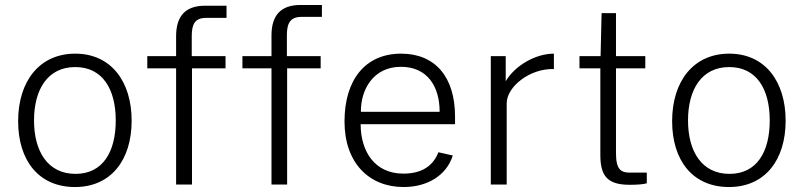

<svg xmlns="http://www.w3.org/2000/svg" viewBox="-20 -743 3236 773"><path d="M282 10C427 10 510 -99 510 -257C510 -415 427 -527 283 -527C138 -527 53 -415 53 -255C53 -98 135 10 282 10ZM284 -43C172 -43 117 -134 117 -258C117 -383 172 -473 283 -473C393 -473 446 -384 446 -258C446 -133 395 -43 284 -43Z M1271 -517H1135V-601C1135 -649 1148 -675 1194 -675H1276V-723H1190C1110 -723 1073 -681 1073 -600V-517H956V-468H1073V0H1136V-468H1271ZM888 -517H752V-598C752 -646 765 -671 810 -671H892V-720H806C726 -720 689 -678 689 -597V-517H573V-468H689V0H753V-468H888Z M1432 -243H1812V-274C1812 -432 1733 -527 1595 -527C1450 -527 1367 -421 1367 -254C1367 -87 1466 10 1605 10C1701 10 1778 -37 1803 -117L1745 -130C1724 -75 1678 -44 1604 -44C1488 -44 1432 -134 1432 -243ZM1433 -293C1432 -381 1482 -474 1594 -474C1700 -474 1750 -396 1750 -293Z M1956 0H2020V-327C2020 -394 2113 -468 2210 -465V-527C2137 -527 2054 -480 2016 -416V-517H1956Z M2578 -468V-517H2460V-690H2402L2398 -517H2313V-468H2397V-120C2397 -37 2423 1 2515 1C2545 1 2571 -1 2584 -5V-48H2515C2480 -48 2460 -61 2460 -126V-468Z M2915 10C3060 10 3143 -99 3143 -257C3143 -415 3060 -527 2916 -527C2771 -527 2686 -415 2686 -255C2686 -98 2768 10 2915 10ZM2917 -43C2805 -43 2750 -134 2750 -258C2750 -383 2805 -473 2916 -473C3026 -473 3079 -384 3079 -258C3079 -133 3028 -43 2917 -43Z"/></svg>

Font: United Sans ExtraLight
Style: Regular
Weight: 200
Designer: Pablo Impallari, Rodrigo Fuenzalida (Modified by Dan O. Williams)
Version: Version 1.000;PS 001.000;hotconv 1.0.88;makeotf.lib2.5.64775